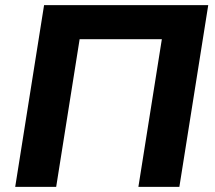

<svg xmlns="http://www.w3.org/2000/svg" viewBox="-20 -725 834 745"><path d="M39 0 151 -705H788L676 0H517L608 -573H289L198 0Z"/></svg>

Font: Nunito Sans 10pt ExtraBold
Style: Italic
Weight: 800
Italic angle: -9°
Designer: Vernon Adams
Foundry: Vernon Adams
Version: Version 3.101;gftools[0.9.27]